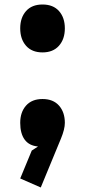

<svg xmlns="http://www.w3.org/2000/svg" viewBox="-20 -643 378 853"><path d="M268.1 -97.2Q268.1 -69.3 251 -27.8L161.1 189.9L69.8 149.9L121.1 25.9L148.9 7.8Q109.4 4.4 89.6 -22.7Q69.8 -49.8 69.8 -97.2Q69.8 -144.5 95.7 -173.8Q121.6 -203.1 168.9 -203.1Q216.3 -203.1 242.2 -173.8Q268.1 -144.5 268.1 -97.2ZM268.1 -517.1Q268.1 -469.2 241.9 -439.7Q215.8 -410.2 168.9 -410.2Q121.6 -410.2 95.7 -439.7Q69.8 -469.2 69.8 -517.1Q69.8 -564.5 95.7 -593.8Q121.6 -623 168.9 -623Q216.3 -623 242.2 -593.8Q268.1 -564.5 268.1 -517.1Z"/></svg>

Font: Sinkin Sans 800 Black
Style: Regular
Weight: 900
Designer: Keith Bates
Foundry: K-Type
Version: Sinkin Sans (version 1.0)  by Keith Bates   •   © 2014   www